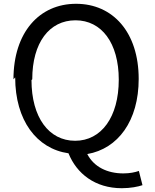

<svg xmlns="http://www.w3.org/2000/svg" viewBox="-20 -770 819 1012"><path d="M60 -362C60 -136 173 14 341 38C384 145 481 222 622 222C668 222 708 214 731 206L712 131C692 138 665 144 630 144C546 144 475 110 440 42C602 14 711 -133 711 -354C711 -600 575 -750 381 -750C187 -750 51 -599 51 -352ZM150 -352C150 -545 240 -663 378 -663C515 -663 606 -544 606 -350C606 -153 514 -28 376 -28C237 -28 146 -152 146 -348Z"/></svg>

Font: GenEiGothic-pro-Regular
Style: Regular
Weight: 400
Designer: Ryoko NISHIZUKA (kana & ideographs); Paul D. Hunt (Latin, Greek & Cyrillic); Wenlong ZHANG (bopomofo); Sandoll Communica
Foundry: Adobe Systems Incorporated; o_tamon
Version: Version 1.000.140830